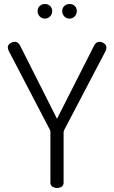

<svg xmlns="http://www.w3.org/2000/svg" viewBox="-20 -940 571 960"><path d="M19 -703C19 -697 20.7 -691 24 -685L231 -288C231.7 -286 232 -283.3 232 -280V-26C232 -18 235.3 -11.7 242 -7C248.7 -2.3 256.3 0 265 0C274.3 0 282.2 -2.3 288.5 -7C294.8 -11.7 298 -18 298 -26V-280C298 -281.3 298.7 -284 300 -288L508 -685C510.7 -691 512 -697 512 -703C512 -711 508.2 -717.7 500.5 -723C492.8 -728.3 484.7 -731 476 -731C465.3 -731 456.7 -724.3 450 -711L265 -346L81 -711C74.3 -724.3 65.7 -731 55 -731C46.3 -731 38.2 -728.3 30.5 -723C22.8 -717.7 19 -711 19 -703ZM168 -884C168 -874 171.5 -865.3 178.5 -858C185.5 -850.7 194.3 -847 205 -847C215 -847 223.5 -850.7 230.5 -858C237.5 -865.3 241 -874 241 -884C241 -894.7 237.5 -903.3 230.5 -910C223.5 -916.7 215 -920 205 -920C194.3 -920 185.5 -916.7 178.5 -910C171.5 -903.3 168 -894.7 168 -884ZM291 -884C291 -874 294.5 -865.3 301.5 -858C308.5 -850.7 317.3 -847 328 -847C338 -847 346.5 -850.7 353.5 -858C360.5 -865.3 364 -874 364 -884C364 -894.7 360.7 -903.3 354 -910C347.3 -916.7 338.7 -920 328 -920C317.3 -920 308.5 -916.7 301.5 -910C294.5 -903.3 291 -894.7 291 -884Z"/></svg>

Font: Terminal Dosis
Style: Book
Weight: 400
Designer: EdgarTolentino, PabloImpallari, IginoMarini
Foundry: EdgarTolentino, PabloImpallari, IginoMarini
Version: Version 1.006